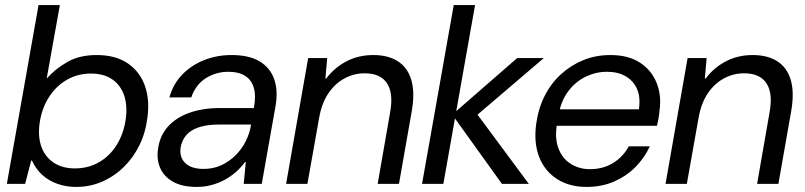

<svg xmlns="http://www.w3.org/2000/svg" viewBox="-20 -725 3173 757"><path d="M280 12Q240 12 205.5 -0.5Q171 -13 146 -36Q121 -59 106 -92H103L79 0H7L132 -705H216L164 -415Q195 -451 243.5 -479.5Q292 -508 361 -508Q436 -508 484 -475Q532 -442 551.5 -386Q571 -330 561 -260Q554 -202 530 -153Q506 -104 468.5 -67Q431 -30 383 -9Q335 12 280 12ZM275 -61Q329 -61 371.5 -86Q414 -111 441 -155Q468 -199 476 -257Q483 -310 469 -350Q455 -390 422 -412.5Q389 -435 339 -435Q286 -435 243 -410Q200 -385 172 -340.5Q144 -296 136 -238Q129 -185 143.5 -145.5Q158 -106 192 -83.5Q226 -61 275 -61Z M756 12Q698 12 662 -8.5Q626 -29 611.5 -63Q597 -97 603 -136Q609 -188 641 -224.5Q673 -261 726 -280Q779 -299 847 -299H981Q990 -348 980.5 -379.5Q971 -411 945.5 -426.5Q920 -442 881 -442Q832 -442 792 -417Q752 -392 734 -341H648Q663 -395 699.5 -432Q736 -469 786 -488.5Q836 -508 893 -508Q963 -508 1004.5 -482.5Q1046 -457 1061.5 -411.5Q1077 -366 1066 -305L1012 0H941L949 -86H946Q929 -63 908 -45Q887 -27 863 -14.5Q839 -2 812 5Q785 12 756 12ZM783 -59Q821 -59 852.5 -73.5Q884 -88 909 -113Q934 -138 949.5 -169.5Q965 -201 970 -234H843Q795 -234 762 -222.5Q729 -211 712.5 -190Q696 -169 692 -142Q687 -104 711 -81.5Q735 -59 783 -59Z M1108 0 1195 -496H1270L1263 -415H1266Q1298 -458 1345.5 -483Q1393 -508 1452 -508Q1510 -508 1548.5 -483.5Q1587 -459 1601.5 -410.5Q1616 -362 1604 -290L1553 0H1469L1518 -281Q1532 -357 1506 -396.5Q1480 -436 1418 -436Q1375 -436 1337.5 -415.5Q1300 -395 1274 -356Q1248 -317 1238 -259L1192 0Z M1959 0 1763 -273 2019 -496H2124L1829 -244L1839 -305L2065 0ZM1644 0 1769 -705H1853L1728 0Z M2293 12Q2225 12 2176.5 -19Q2128 -50 2106 -105.5Q2084 -161 2094 -236Q2102 -296 2127 -346Q2152 -396 2191.5 -432Q2231 -468 2280 -488Q2329 -508 2387 -508Q2458 -508 2504 -477.5Q2550 -447 2569.5 -396.5Q2589 -346 2580 -287Q2579 -274 2576.5 -259Q2574 -244 2570 -229H2156L2167 -294H2499Q2506 -342 2491.5 -374.5Q2477 -407 2446.5 -424.5Q2416 -442 2373 -442Q2330 -442 2290 -423Q2250 -404 2221 -366Q2192 -328 2182 -271L2177 -243Q2166 -183 2181 -142Q2196 -101 2229.5 -79.5Q2263 -58 2306 -58Q2358 -58 2397.5 -82.5Q2437 -107 2459 -148H2542Q2521 -102 2485 -66Q2449 -30 2400.5 -9Q2352 12 2293 12Z M2604 0 2691 -496H2766L2759 -415H2762Q2794 -458 2841.5 -483Q2889 -508 2948 -508Q3006 -508 3044.5 -483.5Q3083 -459 3097.5 -410.5Q3112 -362 3100 -290L3049 0H2965L3014 -281Q3028 -357 3002 -396.5Q2976 -436 2914 -436Q2871 -436 2833.5 -415.5Q2796 -395 2770 -356Q2744 -317 2734 -259L2688 0Z"/></svg>

Font: DM Sans 36pt
Style: Italic
Weight: 400
Italic angle: -10°
Designer: Colophon Foundry, Jonny Pinhorn
Foundry: Colophon Foundry
Version: Version 4.004;gftools[0.9.30]